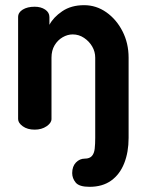

<svg xmlns="http://www.w3.org/2000/svg" viewBox="-20 -501 563 742"><path d="M326 221Q286 221 272.5 204.5Q259 188 259 168Q259 142 273.5 127Q288 112 308 112Q326 112 335 102Q344 92 346 73.5Q348 55 348 32V-278Q348 -301 336.5 -321Q325 -341 305 -354.5Q285 -368 261 -368Q241 -368 222 -357Q203 -346 191 -326Q179 -306 179 -278V-41Q179 -26 160 -13Q141 0 114 0Q86 0 68 -13Q50 -26 50 -41V-435Q50 -453 68 -464Q86 -475 114 -475Q138 -475 154.5 -464Q171 -453 171 -435V-405Q186 -434 220.5 -457.5Q255 -481 305 -481Q352 -481 391 -453.5Q430 -426 453.5 -380Q477 -334 477 -278V32Q477 87 460 130Q443 173 409.5 197Q376 221 326 221Z"/></svg>

Font: Dosis ExtraLight
Style: Bold
Weight: 700
Version: Version 3.001; ttfautohint (v1.8.2)